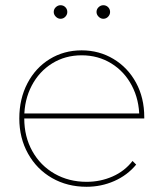

<svg xmlns="http://www.w3.org/2000/svg" viewBox="-20 -713 627 736"><path d="M54 -259Q54 -334 85 -393.5Q116 -453 170.5 -486.5Q225 -520 293 -520Q360 -520 415 -487Q470 -454 501.5 -396Q533 -338 533 -264Q533 -262 533 -259H65V-278H522L514 -263Q514 -330 485.5 -384.5Q457 -439 406.5 -470Q356 -501 293 -501Q230 -501 180 -470Q130 -439 101.5 -384.5Q73 -330 73 -263V-259Q73 -189 104 -133.5Q135 -78 189.5 -47Q244 -16 312 -16Q365 -16 411.5 -36.5Q458 -57 488 -96L502 -82Q468 -41 418 -19Q368 3 312 3Q238 3 179.5 -30.5Q121 -64 87.5 -124Q54 -184 54 -259ZM350 -667Q350 -678 358 -685.5Q366 -693 376 -693Q387 -693 394.5 -685.5Q402 -678 402 -667Q402 -657 394.5 -649Q387 -641 376 -641Q366 -641 358 -649Q350 -657 350 -667ZM186 -667Q186 -678 194 -685.5Q202 -693 212 -693Q223 -693 230.5 -685.5Q238 -678 238 -667Q238 -657 230.5 -649Q223 -641 212 -641Q202 -641 194 -649Q186 -657 186 -667Z"/></svg>

Font: iiserrat Thin
Style: Regular
Weight: 100
Designer: Akira Ohta
Foundry: Akira Ohta
Version: Version 1.200;Glyphs 3.3.1 (3343)